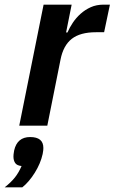

<svg xmlns="http://www.w3.org/2000/svg" viewBox="-62 -542 494 828"><path d="M21 0 126 -522H247L223 -402H229Q238 -423 252 -444Q266 -465 285.5 -482.5Q305 -500 329.5 -511Q354 -522 385 -522H412L387 -403H352Q284 -403 247.5 -374.5Q211 -346 199 -285L142 0ZM68 49Q125 49 125 96Q125 101 124.5 106Q124 111 122 122Q113 163 88 203Q63 243 34 266H-42Q-14 244 2.5 223Q19 202 31 174Q11 172 3.5 161Q-4 150 -4 133Q-4 129 -3.5 123.5Q-3 118 -1 107Q12 49 68 49Z"/></svg>

Font: IBM Plex Sans SmBld
Style: Italic
Weight: 600
Italic angle: -11°
Designer: Mike Abbink, Paul van der Laan, Pieter van Rosmalen
Foundry: Bold Monday
Version: Version 3.005